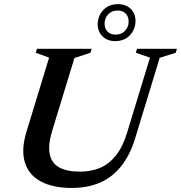

<svg xmlns="http://www.w3.org/2000/svg" viewBox="-20 -916 894 948"><path d="M237 -268Q217 -201 225.2 -156.5Q233.5 -112 271.2 -90.2Q309 -68.5 375.5 -68.5Q430 -68.5 474.2 -87.2Q518.5 -106 552.5 -148.5Q586.5 -191 608 -262.5L720.5 -631.5L650.5 -655.5L656.5 -675H853.5L847.5 -655.5L768.5 -630.5L649 -238.5Q623 -151.5 578.8 -96Q534.5 -40.5 473.5 -14.2Q412.5 12 334.5 12Q241.5 12 181.8 -20Q122 -52 102.8 -114.2Q83.5 -176.5 111 -266.5L222.5 -631.5L156.5 -655.5L162.5 -675H432.5L426.5 -655.5L347.5 -629.5ZM563 -895.5Q601 -895.5 625 -872.8Q649 -850 649 -812.5Q649 -771.5 621.5 -742.2Q594 -713 548.5 -713Q511 -713 486.8 -736Q462.5 -759 462.5 -796Q462.5 -837.5 490 -866.5Q517.5 -895.5 563 -895.5ZM551 -745Q580 -745 597.5 -764Q615 -783 615 -809Q615 -835 600.2 -849.5Q585.5 -864 560.5 -864Q531.5 -864 514 -845Q496.5 -826 496.5 -799Q496.5 -774 511.2 -759.5Q526 -745 551 -745Z"/></svg>

Font: Newsreader 24pt SemiBold
Style: Italic
Weight: 600
Italic angle: -17°
Designer: Hugues Gentile
Foundry: Production Type
Version: Version 1.003